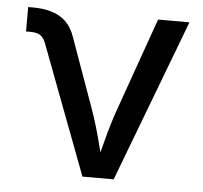

<svg xmlns="http://www.w3.org/2000/svg" viewBox="-45 -596 680 643"><g transform="rotate(5 295.5 -275.0)"><path d="M254.9 0 91.8 -431.6Q84.5 -452.1 72.5 -460Q60.5 -467.8 39.1 -467.8H24.4V-549.8H41.5Q96.2 -549.8 131.3 -529.3Q166.5 -508.8 182.1 -463.4L266.1 -229Q284.2 -177.7 297.1 -127.2Q310.1 -76.7 323.7 -27.8H292Q305.7 -76.7 318.6 -127.4Q331.5 -178.2 349.1 -229L461.4 -545.9H566.9L359.9 0Z"/></g></svg>

Font: Inter Cardless
Style: Regular
Weight: 400
Designer: Rasmus Andersson
Foundry: rsms
Version: Version 4.001;git-9221beed3